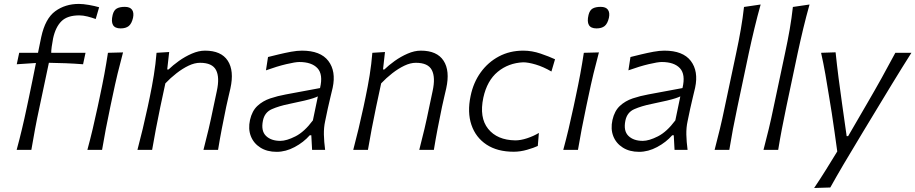

<svg xmlns="http://www.w3.org/2000/svg" viewBox="-20 -765 4672 980"><path d="M65 0Q80 -55.5 92.2 -106.8Q104.5 -158 117.5 -220L128 -269.5Q137 -311.5 145.5 -354Q154 -396.5 163.5 -443.5L65.5 -437L78 -495.5H174Q178 -514.5 182 -534.8Q186 -555 190.5 -576Q211 -670.5 262 -707.8Q313 -745 382.5 -745Q404 -745 434 -739.8Q464 -734.5 486 -728L468.5 -668Q449.5 -675 426.8 -680.8Q404 -686.5 384.5 -686.5Q324 -686.5 293.8 -656.8Q263.5 -627 251 -569Q247 -549.5 244 -527Q241 -504.5 241.5 -495.5H416.5L404 -437Q359.5 -440.5 316 -442.2Q272.5 -444 229.5 -444.5L182 -220Q168.5 -158 159 -106.8Q149.5 -55.5 140 0ZM426 0Q441 -55.5 453.2 -107Q465.5 -158.5 478.5 -219.5L489 -269Q503 -334.5 512.8 -387.2Q522.5 -440 531 -495.5L608 -497.5Q593 -442 580.2 -389Q567.5 -336 553.5 -269L543 -219.5Q530 -158.5 520.2 -107Q510.5 -55.5 501 0ZM595.5 -620Q538.5 -620 555 -689Q561 -713 576 -721.5Q591 -730 617 -730Q643.5 -730 654 -715.2Q664.5 -700.5 659 -674Q652 -644 637 -632Q622 -620 595.5 -620Z M681.5 0Q696 -55.5 708.5 -107.2Q721 -159 734 -219.5L744.5 -269.5Q756 -324 765.2 -381.2Q774.5 -438.5 779 -495.5L843.5 -499.5L833.5 -410.5H840.5Q862 -431.5 893 -453.8Q924 -476 959 -491.2Q994 -506.5 1026.5 -506.5Q1109 -506.5 1142.5 -455.2Q1176 -404 1156 -313.5Q1151.5 -293 1146 -270.5Q1140.5 -248 1134.5 -219.5Q1122 -159 1112 -107.2Q1102 -55.5 1093 0H1018.5Q1033 -55.5 1045 -106.8Q1057 -158 1069 -217L1086.5 -299.5Q1102 -370 1082.8 -407.2Q1063.5 -444.5 1001 -444.5Q973.5 -444.5 942.5 -429.8Q911.5 -415 880.8 -391Q850 -367 824 -339.5L798 -218Q785.5 -158 775.8 -106.8Q766 -55.5 756.5 0Z M1392 10Q1343 10 1308.8 -11.8Q1274.5 -33.5 1260.2 -70.2Q1246 -107 1256 -152.5Q1266.5 -199 1294 -224.5Q1321.5 -250 1359.5 -262.8Q1397.5 -275.5 1439 -283L1613.5 -315.5Q1630 -385 1600.5 -416.8Q1571 -448.5 1507.5 -448.5Q1487.5 -448.5 1441 -437.5Q1394.5 -426.5 1337.5 -406L1348 -474Q1372 -480 1403 -487.5Q1434 -495 1465.2 -500.8Q1496.5 -506.5 1521 -506.5Q1616 -506.5 1656 -454Q1696 -401.5 1678 -317Q1673 -295 1666.5 -269Q1660 -243 1653 -210.5L1639.5 -146Q1632.5 -114 1633.2 -78Q1634 -42 1639.5 0H1573L1569 -74.5H1561Q1530 -39 1484.2 -14.5Q1438.5 10 1392 10ZM1411 -46Q1442.5 -46 1488 -69Q1533.5 -92 1577 -150.5L1602.5 -273Q1593 -268.5 1578 -263.5Q1563 -258.5 1534 -251.5Q1505 -244.5 1454 -234Q1404.5 -224 1367.5 -207.8Q1330.5 -191.5 1322 -149Q1311.5 -97 1337.5 -71.5Q1363.5 -46 1411 -46Z M1783 0Q1797.5 -55.5 1810 -107.2Q1822.5 -159 1835.5 -219.5L1846 -269.5Q1857.5 -324 1866.8 -381.2Q1876 -438.5 1880.5 -495.5L1945 -499.5L1935 -410.5H1942Q1963.5 -431.5 1994.5 -453.8Q2025.5 -476 2060.5 -491.2Q2095.5 -506.5 2128 -506.5Q2210.5 -506.5 2244 -455.2Q2277.5 -404 2257.5 -313.5Q2253 -293 2247.5 -270.5Q2242 -248 2236 -219.5Q2223.5 -159 2213.5 -107.2Q2203.5 -55.5 2194.5 0H2120Q2134.5 -55.5 2146.5 -106.8Q2158.5 -158 2170.5 -217L2188 -299.5Q2203.5 -370 2184.2 -407.2Q2165 -444.5 2102.5 -444.5Q2075 -444.5 2044 -429.8Q2013 -415 1982.2 -391Q1951.5 -367 1925.5 -339.5L1899.5 -218Q1887 -158 1877.2 -106.8Q1867.5 -55.5 1858 0Z M2602 9.5Q2518.5 9.5 2463.2 -27Q2408 -63.5 2386.2 -127.8Q2364.5 -192 2382 -275Q2396 -343.5 2433.5 -395.5Q2471 -447.5 2526.5 -477Q2582 -506.5 2651 -506.5Q2695 -506.5 2739 -491.5Q2783 -476.5 2813 -462.5L2794.5 -400Q2753.5 -424 2714.8 -435.5Q2676 -447 2650.5 -447Q2575 -443.5 2520.5 -398.5Q2466 -353.5 2447 -266.5Q2425.5 -165 2471.5 -107.5Q2517.5 -50 2610 -48.5Q2638 -48.5 2671 -59.5Q2704 -70.5 2730.5 -86.5L2725 -20Q2705 -10.5 2670.2 -0.5Q2635.5 9.5 2602 9.5Z M2855 0Q2870 -55.5 2882.2 -107Q2894.5 -158.5 2907.5 -219.5L2918 -269Q2932 -334.5 2941.8 -387.2Q2951.5 -440 2960 -495.5L3037 -497.5Q3022 -442 3009.2 -389Q2996.5 -336 2982.5 -269L2972 -219.5Q2959 -158.5 2949.2 -107Q2939.5 -55.5 2930 0ZM3024.5 -620Q2967.5 -620 2984 -689Q2990 -713 3005 -721.5Q3020 -730 3046 -730Q3072.5 -730 3083 -715.2Q3093.5 -700.5 3088 -674Q3081 -644 3066 -632Q3051 -620 3024.5 -620Z M3242 10Q3193 10 3158.8 -11.8Q3124.5 -33.5 3110.2 -70.2Q3096 -107 3106 -152.5Q3116.5 -199 3144 -224.5Q3171.5 -250 3209.5 -262.8Q3247.5 -275.5 3289 -283L3463.5 -315.5Q3480 -385 3450.5 -416.8Q3421 -448.5 3357.5 -448.5Q3337.5 -448.5 3291 -437.5Q3244.5 -426.5 3187.5 -406L3198 -474Q3222 -480 3253 -487.5Q3284 -495 3315.2 -500.8Q3346.5 -506.5 3371 -506.5Q3466 -506.5 3506 -454Q3546 -401.5 3528 -317Q3523 -295 3516.5 -269Q3510 -243 3503 -210.5L3489.5 -146Q3482.5 -114 3483.2 -78Q3484 -42 3489.5 0H3423L3419 -74.5H3411Q3380 -39 3334.2 -14.5Q3288.5 10 3242 10ZM3261 -46Q3292.5 -46 3338 -69Q3383.5 -92 3427 -150.5L3452.5 -273Q3443 -268.5 3428 -263.5Q3413 -258.5 3384 -251.5Q3355 -244.5 3304 -234Q3254.5 -224 3217.5 -207.8Q3180.5 -191.5 3172 -149Q3161.5 -97 3187.5 -71.5Q3213.5 -46 3261 -46Z M3627.5 0Q3642 -55.5 3654.5 -107.2Q3667 -159 3679.5 -220L3737.5 -493.5Q3751 -556 3761.2 -615Q3771.5 -674 3777.5 -729.5L3862.5 -742Q3845.5 -681.5 3830.8 -620.2Q3816 -559 3802 -494L3744 -219.5Q3731 -157.5 3721.2 -106.5Q3711.5 -55.5 3702.5 0Z M3877 0Q3891.5 -55.5 3904 -107.2Q3916.5 -159 3929 -220L3987 -493.5Q4000.5 -556 4010.8 -615Q4021 -674 4027 -729.5L4112 -742Q4095 -681.5 4080.2 -620.2Q4065.5 -559 4051.5 -494L3993.5 -219.5Q3980.5 -157.5 3970.8 -106.5Q3961 -55.5 3952 0Z M4135.5 194.5Q4166.5 148.5 4196 101.2Q4225.5 54 4253.5 8Q4246.5 -40.5 4239.8 -90.5Q4233 -140.5 4225.5 -188L4211 -277Q4202.5 -330.5 4192.8 -386.2Q4183 -442 4171 -495.5L4245 -498Q4252 -431 4260.2 -367.2Q4268.5 -303.5 4278 -236L4301.5 -70H4309L4406 -237Q4444.5 -303 4480 -366.8Q4515.5 -430.5 4550 -495.5H4632Q4606.5 -455 4583.2 -417.8Q4560 -380.5 4532.8 -335.8Q4505.5 -291 4468 -229L4383.5 -89.5Q4325.5 6 4286.8 72Q4248 138 4218 192Z"/></svg>

Font: Commissioner Flair Light
Style: Italic
Weight: 300
Italic angle: -12°
Designer: Kostas Bartsokas
Foundry: Kostas Bartsokas
Version: Version 1.000; ttfautohint (v1.8.3)